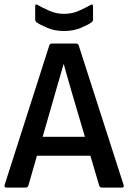

<svg xmlns="http://www.w3.org/2000/svg" viewBox="-20 -853 584 873"><path d="M10 0Q-2 0 1 -12L204 -646Q207 -655 216 -655H326Q335 -655 338 -646L542 -12Q546 0 534 0H444Q434 0 431 -9L391 -145H148L109 -9Q106 0 96 0ZM234 -440 174 -231H366L305 -438Q296 -468 287.5 -499Q279 -530 270 -561H269Q260 -531 251.5 -500.5Q243 -470 234 -440ZM271 -712Q228 -712 193.5 -727Q159 -742 146 -752Q140 -757 140 -764V-823Q140 -838 152 -830Q171 -819 203 -804.5Q235 -790 271 -790Q308 -790 340 -804.5Q372 -819 391 -830Q403 -838 403 -823V-764Q403 -757 397 -752Q384 -742 349.5 -727Q315 -712 271 -712Z"/></svg>

Font: Sofia Sans Extra Cond
Style: Bold
Weight: 700
Width: 1
Designer: Botio Nikoltchev, Ani Petrova
Foundry: lettersoup
Version: Version 4.100; ttfautohint (v1.8.3)